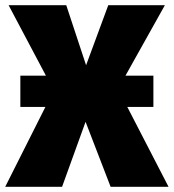

<svg xmlns="http://www.w3.org/2000/svg" viewBox="-30 -716 666 736"><path d="M458 -306H558V-426H451L602 -696H385L300 -466L224 -696H3L146 -426H48V-306H144L-10 0H208L298 -249L394 0H616Z"/></svg>

Font: Fira Sans Heavy
Style: Regular
Weight: 900
Designer: bBox Type GmbH & Carrois Corporate GbR & Edenspiekermann AG
Foundry: bBox Type GmbH & Carrois Corporate GbR & Edenspiekermann AG
Version: Version 4.300;PS 004.300;hotconv 1.0.88;makeotf.lib2.5.64775